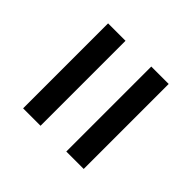

<svg xmlns="http://www.w3.org/2000/svg" viewBox="-50 -702 643 643"><g transform="rotate(-45 271.0 -380.5)"><path d="M69.5 -441V-523.5H472V-441ZM69.5 -236.5V-319H472V-236.5Z"/></g></svg>

Font: Encode Sans SC Condensed Thin Medium
Style: Regular
Weight: 500
Version: Version 3.002